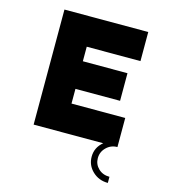

<svg xmlns="http://www.w3.org/2000/svg" viewBox="-130 -801 1000 1122"><g transform="rotate(15 370.0 -239.5)"><path d="M302 -520V-432H572V-265H302V-176H627V0Q588 0 560.5 27Q533 54 533 92Q533 129 559.5 154.5Q586 180 627 180V217Q572 217 534 181Q496 145 496 93Q496 37 541 0H120V-696H627V-520Z"/></g></svg>

Font: M Major Mono Display
Style: Regular
Weight: 400
Designer: Emre Parlak
Foundry: Emre Parlak
Version: Version 2.000; ttfautohint (v1.8) -l 8 -r 50 -G 200 -x 14 -D